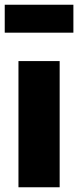

<svg xmlns="http://www.w3.org/2000/svg" viewBox="-35 -791 330 811"><path d="M217 -533V0H43V-533ZM275 -653H-15V-771H275Z"/></svg>

Font: Fira Sans Condensed ExtraBold
Style: Regular
Weight: 800
Width: 3
Designer: Carrois Corporate & Edenspiekermann AG
Foundry: Carrois Corporate GbR & Edenspiekermann AG
Version: Version 4.203